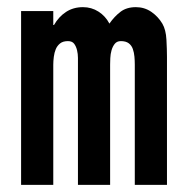

<svg xmlns="http://www.w3.org/2000/svg" viewBox="-20 -517 520 537"><path d="M39 -486H129V-447H131Q144 -470 164.5 -483.5Q185 -497 212 -497Q236 -497 255.5 -484.5Q275 -472 286 -451Q300 -471 317 -484Q334 -497 360 -497Q384 -497 403 -484Q422 -471 434 -451Q444 -434 445.5 -406Q447 -378 447 -358V0H357V-336Q357 -347 356 -358.5Q355 -370 351.5 -380Q348 -390 340 -396Q332 -402 318 -402Q307 -402 301 -394.5Q295 -387 292 -376.5Q289 -366 288.5 -354.5Q288 -343 288 -336V0H198V-336Q198 -344 198 -355Q198 -366 195.5 -376.5Q193 -387 187.5 -394.5Q182 -402 170 -402Q156 -402 148 -395.5Q140 -389 136 -379.5Q132 -370 130.5 -358Q129 -346 129 -336V0H39Z"/></svg>

Font: Osterbar
Style: Regular
Weight: 500
Width: 3
Designer: Peter Wiegel, Basierend auf Erbar schmal-halbfette Grotesk v. Jacob Erbar
Foundry: Peter Wiegel
Version: Version 1.0